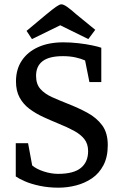

<svg xmlns="http://www.w3.org/2000/svg" viewBox="-20 -857 559 889"><path d="M251 12Q205 12 164.5 3.5Q124 -5 95.5 -17.5Q67 -30 53 -40V-194H110L129 -91Q149 -74 183 -63Q217 -52 249 -52Q321 -52 354.5 -79.5Q388 -107 388 -157Q388 -191 370.5 -213Q353 -235 322.5 -251.5Q292 -268 250 -285Q216 -299 181 -315Q146 -331 117 -352.5Q88 -374 71 -405Q54 -436 54 -480Q54 -536 81 -576.5Q108 -617 157 -639Q206 -661 273 -661Q307 -661 342.5 -657Q378 -653 406.5 -647Q435 -641 449 -636V-477H394L374 -577Q357 -585 330.5 -591Q304 -597 271 -597Q208 -597 177.5 -574Q147 -551 147 -506Q147 -467 167.5 -444.5Q188 -422 221.5 -407Q255 -392 293 -377Q342 -358 384.5 -335Q427 -312 453 -277Q479 -242 479 -185Q479 -130 459 -92Q439 -54 406 -31.5Q373 -9 332.5 1.5Q292 12 251 12ZM128 -676 103 -714 194 -790Q223 -814 239.5 -825.5Q256 -837 264 -837Q274 -837 290.5 -825.5Q307 -814 334 -790L421 -719L389 -676L259 -740Z"/></svg>

Font: Faustina Light Medium
Style: Regular
Weight: 500
Version: Version 1.200